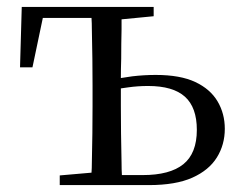

<svg xmlns="http://www.w3.org/2000/svg" viewBox="-20 -536 690 556"><path d="M38 -341 43 -516H425V-489L332 -480Q332 -466 332 -451Q331 -410 331 -366Q330 -335 330 -310Q347 -313 363 -315Q397 -319 431 -319Q502 -319 545.5 -298.5Q589 -278 610 -242.5Q631 -207 631 -163Q631 -117 608 -80Q585 -43 537 -21.5Q489 0 411 0H153V-28L245 -36Q246 -49 246 -65Q247 -106 247.5 -150Q248 -194 248 -229V-288Q248 -322 247.5 -366Q247 -410 246 -451Q246 -469 245 -484H104L74 -341ZM333 -29H393Q472 -29 511 -60.5Q550 -92 550 -160Q550 -225 515.5 -256Q481 -287 409 -287Q379 -287 351 -283Q341 -282 330 -280V-229Q330 -194 330.5 -150Q331 -106 332 -65Q332 -45 333 -29Z"/></svg>

Font: Early Summer Mincho
Style: Regular
Weight: 400
Designer: GuiWonder
Version: Version 1.002